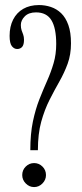

<svg xmlns="http://www.w3.org/2000/svg" viewBox="-20 -731 324 760"><path d="M100 -136.5Q100 -201 110.2 -250Q120.5 -299 136 -338.2Q151.5 -377.5 166.8 -411.8Q182 -446 192.2 -481Q202.5 -516 202.5 -557Q202.5 -620 183.5 -651Q164.5 -682 122.5 -682Q93.5 -682 78 -666.2Q62.5 -650.5 62.5 -632Q62.5 -620 65.5 -611.2Q68.5 -602.5 71.8 -594Q75 -585.5 75 -573.5Q75 -553.5 67.5 -545.2Q60 -537 48 -537Q36 -537 27 -548.2Q18 -559.5 18 -589Q18 -626 32 -653.5Q46 -681 72 -696Q98 -711 134.5 -711Q158.5 -711 181.2 -703.5Q204 -696 222 -678.8Q240 -661.5 250.5 -632.2Q261 -603 261 -559.5Q261 -515 247.8 -478.8Q234.5 -442.5 215 -408.2Q195.5 -374 176 -335.5Q156.5 -297 143.2 -249.2Q130 -201.5 130 -136.5ZM115 9.5Q96 9.5 82 -4.8Q68 -19 68 -38Q68 -58 82 -71.8Q96 -85.5 115 -85.5Q134 -85.5 148 -71.8Q162 -58 162 -38Q162 -19 148 -4.8Q134 9.5 115 9.5Z"/></svg>

Font: Imbue 24pt Light
Style: Regular
Weight: 300
Designer: Tyler Finck
Foundry: Etcetera Type Company
Version: Version 1.102